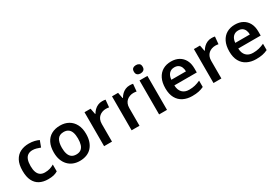

<svg xmlns="http://www.w3.org/2000/svg" viewBox="42 -1698 3796 2654"><g transform="rotate(-30 1940.5 -370.5)"><path d="M300 10Q223 10 166.5 -19.5Q110 -49 79.5 -110.5Q49 -172 49 -268Q49 -368 82.5 -430.5Q116 -493 175 -522.5Q234 -552 310 -552Q361 -552 401 -542Q441 -532 469 -518L432 -419Q401 -431 370 -439.5Q339 -448 310 -448Q265 -448 235.5 -428Q206 -408 192 -368.5Q178 -329 178 -269Q178 -211 192.5 -172Q207 -133 236 -113.5Q265 -94 308 -94Q354 -94 389 -105Q424 -116 455 -135V-26Q424 -7 388.5 1.5Q353 10 300 10Z M1066 -272Q1066 -204 1048 -152Q1030 -100 996.5 -63.5Q963 -27 914.5 -8.5Q866 10 807 10Q751 10 704 -8.5Q657 -27 622.5 -63.5Q588 -100 569 -152Q550 -204 550 -272Q550 -362 581 -424.5Q612 -487 670.5 -519.5Q729 -552 809 -552Q885 -552 942.5 -519.5Q1000 -487 1033 -424.5Q1066 -362 1066 -272ZM679 -272Q679 -215 692.5 -174.5Q706 -134 734.5 -113Q763 -92 808 -92Q854 -92 882.5 -113Q911 -134 924 -174.5Q937 -215 937 -272Q937 -330 923.5 -369.5Q910 -409 881.5 -429.5Q853 -450 808 -450Q740 -450 709.5 -404Q679 -358 679 -272Z M1480 -552Q1492 -552 1508 -551Q1524 -550 1535 -547L1524 -430Q1515 -432 1500.5 -433.5Q1486 -435 1475 -435Q1445 -435 1417.5 -425.5Q1390 -416 1368.5 -397.5Q1347 -379 1334.5 -350Q1322 -321 1322 -281V0H1196V-542H1293L1311 -448H1317Q1333 -477 1357 -500.5Q1381 -524 1412.5 -538Q1444 -552 1480 -552Z M1919 -552Q1931 -552 1947 -551Q1963 -550 1974 -547L1963 -430Q1954 -432 1939.5 -433.5Q1925 -435 1914 -435Q1884 -435 1856.5 -425.5Q1829 -416 1807.5 -397.5Q1786 -379 1773.5 -350Q1761 -321 1761 -281V0H1635V-542H1732L1750 -448H1756Q1772 -477 1796 -500.5Q1820 -524 1851.5 -538Q1883 -552 1919 -552Z M2200 -542V0H2074V-542ZM2137 -751Q2165 -751 2186 -736.5Q2207 -722 2207 -685Q2207 -649 2186 -633.5Q2165 -618 2137 -618Q2108 -618 2087.5 -633.5Q2067 -649 2067 -685Q2067 -722 2087.5 -736.5Q2108 -751 2137 -751Z M2579 -552Q2652 -552 2704.5 -522.5Q2757 -493 2786 -438.5Q2815 -384 2815 -306V-242H2457Q2459 -168 2498 -127.5Q2537 -87 2606 -87Q2659 -87 2700.5 -97.5Q2742 -108 2786 -128V-27Q2746 -8 2703 1Q2660 10 2600 10Q2521 10 2459.5 -20.5Q2398 -51 2363.5 -113Q2329 -175 2329 -267Q2329 -360 2360.5 -423.5Q2392 -487 2448 -519.5Q2504 -552 2579 -552ZM2579 -459Q2529 -459 2497.5 -426.5Q2466 -394 2460 -330H2693Q2693 -368 2680.5 -397Q2668 -426 2643 -442.5Q2618 -459 2579 -459Z M3226 -552Q3238 -552 3254 -551Q3270 -550 3281 -547L3270 -430Q3261 -432 3246.5 -433.5Q3232 -435 3221 -435Q3191 -435 3163.5 -425.5Q3136 -416 3114.5 -397.5Q3093 -379 3080.5 -350Q3068 -321 3068 -281V0H2942V-542H3039L3057 -448H3063Q3079 -477 3103 -500.5Q3127 -524 3158.5 -538Q3190 -552 3226 -552Z M3599 -552Q3672 -552 3724.5 -522.5Q3777 -493 3806 -438.5Q3835 -384 3835 -306V-242H3477Q3479 -168 3518 -127.5Q3557 -87 3626 -87Q3679 -87 3720.5 -97.5Q3762 -108 3806 -128V-27Q3766 -8 3723 1Q3680 10 3620 10Q3541 10 3479.5 -20.5Q3418 -51 3383.5 -113Q3349 -175 3349 -267Q3349 -360 3380.5 -423.5Q3412 -487 3468 -519.5Q3524 -552 3599 -552ZM3599 -459Q3549 -459 3517.5 -426.5Q3486 -394 3480 -330H3713Q3713 -368 3700.5 -397Q3688 -426 3663 -442.5Q3638 -459 3599 -459Z"/></g></svg>

Font: Noto Sans Armenian SemiBold
Style: Regular
Weight: 600
Designer: Monotype Design Team
Foundry: Monotype Imaging Inc.
Version: Version 2.007